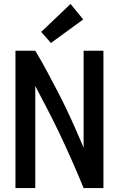

<svg xmlns="http://www.w3.org/2000/svg" viewBox="-20 -949 600 969"><path d="M58 0V-693H158Q191 -638 218 -587.5Q245 -537 269.5 -490Q294 -443 316 -397Q338 -351 359 -303Q380 -255 402 -204V-693H502V0H402Q370 -78 339.5 -146.5Q309 -215 279.5 -277Q250 -339 219.5 -397.5Q189 -456 158 -515V0ZM237 -732 188 -788 336 -929 400 -851Z"/></svg>

Font: Ubuntu Sans Mono Medium
Style: Regular
Weight: 500
Monospace: yes
Designer: Dalton Maag Ltd
Foundry: Dalton Maag Ltd
Version: Version 1.006